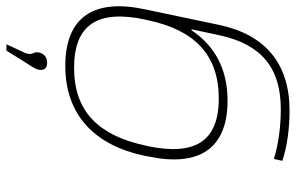

<svg xmlns="http://www.w3.org/2000/svg" viewBox="-186 -552 944 613"><g transform="rotate(-90 286.5 -245.0)"><path d="M96 -256 94 -244C60 -84 117 9 272 9C370 9 445 -29 497 -106H500L481 -17C452 117 377 179 245 179C191 179 135 172 86 157L80 184C125 199 183 207 240 207C391 207 483 129 514 -18L564 -256C598 -416 541 -509 383 -509C227 -509 130 -416 96 -256ZM127 -246 129 -254C161 -403 238 -481 377 -481C517 -481 563 -403 531 -254L529 -246C498 -97 419 -19 279 -19C140 -19 96 -97 127 -246ZM371 -594C368 -577 375 -567 393 -567C410 -567 422 -576 426 -593C430 -613 415 -612 424 -636L452 -697H432L392 -633C378 -612 373 -603 371 -595Z"/></g></svg>

Font: LT Wave Text Thin Italic
Style: Regular
Weight: 100
Designer: Daniel Lyons
Version: Version 2.5 (Glyphs App)